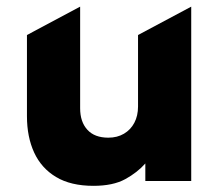

<svg xmlns="http://www.w3.org/2000/svg" viewBox="-20 -558 678 592"><path d="M268.1 15Q198.4 15 152.9 -12.2Q107.5 -39.4 85.3 -87.7Q63.1 -136 63.1 -199.8V-450L227.1 -537.5V-224.2Q227.1 -182.2 249.4 -157.9Q271.6 -133.5 314.1 -133.5Q341.5 -133.5 362.2 -145.7Q382.9 -157.9 394.2 -179.4Q405.6 -201 405.6 -229.5V-450L569.6 -537.5V0H428.1V-54Q403.6 -26.2 366.1 -5.6Q328.5 15 268.1 15Z"/></svg>

Font: Geologica-Sharp
Style: Regular
Weight: 100
Designer: Sindre Bremnes, Frode Helland
Foundry: Monokrom Skriftforlag AS
Version: Version 1.010;gftools[0.9.28]